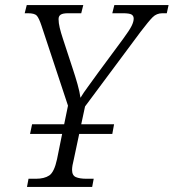

<svg xmlns="http://www.w3.org/2000/svg" viewBox="-20 -734 682 754"><path d="M86 0 92 -32H121Q154 -32 173.5 -45Q193 -58 204 -109L224 -208H98L106 -246H232L247 -319L143 -633Q133 -663 124.5 -672.5Q116 -682 89 -682H77L85 -714H307L299 -682H248Q227 -682 218.5 -676.5Q210 -671 210 -659Q210 -644 214.5 -625Q219 -606 227 -582L267 -460Q276 -433 284.5 -403Q293 -373 296 -350Q308 -370 325.5 -393.5Q343 -417 365 -448L464 -582Q489 -616 497 -632.5Q505 -649 505 -661Q505 -672 496.5 -677Q488 -682 462 -682H421L429 -714H642L635 -682H618Q595 -682 579.5 -666.5Q564 -651 532 -609L314 -316L299 -246H428L421 -208H291L270 -109Q263 -82 263 -67Q263 -45 278 -38.5Q293 -32 320 -32H348L342 0Z"/></svg>

Font: Noto Serif SemiCondensed Light
Style: Italic
Weight: 300
Width: 4
Italic angle: -12°
Designer: Monotype Design Team
Foundry: Monotype Imaging Inc.
Version: Version 2.013; ttfautohint (v1.8.4.7-5d5b)